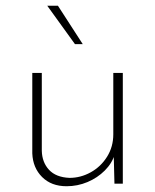

<svg xmlns="http://www.w3.org/2000/svg" viewBox="-20 -637 538 666"><path d="M211 9Q158 9 126 -23Q94 -55 92 -105V-384H125V-114Q126 -74 150 -48Q174 -22 221 -20Q260 -20 295 -39.5Q330 -59 351.5 -93.5Q373 -128 373 -171V-384H406V0H377L374 -119L378 -102Q369 -71 343.5 -45.5Q318 -20 283.5 -5.5Q249 9 211 9ZM144 -617H181L267 -484H240Z"/></svg>

Font: Josefin Sans Thin ExtraLight
Style: Regular
Weight: 250
Version: Version 2.001